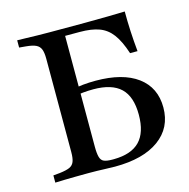

<svg xmlns="http://www.w3.org/2000/svg" viewBox="-89 -657 732 744"><g transform="rotate(-15 277.0 -285.5)"><path d="M133.9 -201.6V-472.6Q133.9 -497.6 128.6 -510.9Q123.4 -524.2 110.1 -530.6Q96.8 -537.1 70.2 -539.5L43.5 -541.9V-571Q58.1 -571 79 -570.2Q100 -569.4 123.8 -569Q147.6 -568.5 171 -568.5H181.5H314.5Q369.4 -568.5 408.1 -569.4Q446.8 -570.2 475 -571Q475 -531.5 477 -491.5Q479 -451.6 483.1 -409.7H453.2Q436.3 -461.3 415.3 -489.1Q394.4 -516.9 363.7 -528.2Q333.1 -539.5 285.5 -539.5H227.4V-201.6ZM171 -2.4Q147.6 -2.4 123.8 -2Q100 -1.6 79 -1.2Q58.1 -0.8 43.5 0V-29L70.2 -31.5Q96.8 -34.7 110.1 -40.7Q123.4 -46.8 128.6 -60.1Q133.9 -73.4 133.9 -98.4V-201.6H227.4V-94.4Q227.4 -67.7 231.5 -53.2Q235.5 -38.7 246.8 -33.9Q258.1 -29 279.8 -29H287.1Q356.5 -29.8 390.3 -64.5Q424.2 -99.2 424.2 -171Q424.2 -243.5 388.7 -277.4Q353.2 -311.3 279 -311.3Q258.1 -311.3 237.5 -309.3Q216.9 -307.3 196.8 -302.4V-330.6Q221 -336.3 245.6 -338.7Q270.2 -341.1 296 -341.1Q404.8 -341.1 464.1 -297.2Q523.4 -253.2 523.4 -173.4Q523.4 -91.9 460.1 -46Q396.8 0 283.1 0Q264.5 0 238.7 -1.2Q212.9 -2.4 180.6 -2.4Z"/></g></svg>

Font: Playfair 5pt SemiExpanded Light Medium
Style: Regular
Weight: 500
Version: Version 2.203